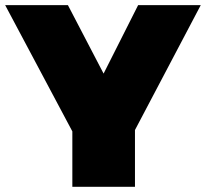

<svg xmlns="http://www.w3.org/2000/svg" viewBox="-38 -721 795 741"><path d="M-18.1 -701.2H224.1L361.8 -437L495.1 -701.2H736.8L482.9 -219.2V0H241.2V-213.9Z"/></svg>

Font: Trueno UltraBlack
Style: Regular
Weight: 950
Designer: Julieta Ulanovsky
Foundry: Julieta Ulanovsky
Version: Version 3.001b | FøM Fix